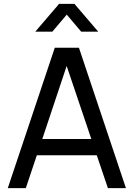

<svg xmlns="http://www.w3.org/2000/svg" viewBox="-20 -965 686 985"><path d="M248.5 -802.5 322.5 -890 396.5 -802.5H484L362 -945H283L161 -802.5ZM385 -720H261L20 0H112.5L169 -168.5H476.5L533.5 0H626ZM448.5 -252H197L322 -626.5Z"/></svg>

Font: Hauora Medium
Style: Regular
Weight: 500
Designer: Wayne Shih
Foundry: WCYS
Version: Version 1.001;hotconv 1.0.109;makeotfexe 2.5.65596